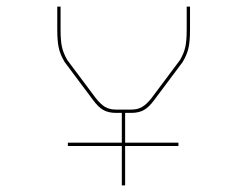

<svg xmlns="http://www.w3.org/2000/svg" viewBox="-20 -650 743 580"><path d="M519 -209H358V-90H348V-209H185V-219H348V-309H330Q308 -309 292.5 -317.5Q277 -326 261 -348L175 -463Q162 -485 157.5 -505.5Q153 -526 153 -560V-630H163V-560Q163 -528 167 -509Q171 -490 183 -469L269 -354Q284 -335 297.5 -327Q311 -319 330 -319H377Q396 -319 409.5 -327Q423 -335 438 -354L524 -469Q536 -490 540 -509Q544 -528 544 -560V-630H554V-560Q554 -526 549.5 -505.5Q545 -485 532 -463L446 -348Q430 -326 414.5 -317.5Q399 -309 377 -309H358V-219H519Z"/></svg>

Font: Bungee Hairline
Style: Regular
Weight: 400
Designer: David Jonathan Ross
Foundry: David Jonathan Ross
Version: Version 1.001;PS 1.0;hotconv 1.0.72;makeotf.lib2.5.5900